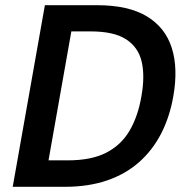

<svg xmlns="http://www.w3.org/2000/svg" viewBox="-20 -720 721 740"><path d="M29 0 153 -700H353Q475 -700 546 -657Q617 -614 642 -535.5Q667 -457 648 -349Q634 -269 601 -205Q568 -141 516 -95Q464 -49 392.5 -24.5Q321 0 229 0ZM167 -102H242Q332 -102 389.5 -131.5Q447 -161 479.5 -216.5Q512 -272 525 -349Q539 -427 526 -482.5Q513 -538 466 -568.5Q419 -599 329 -599H255Z"/></svg>

Font: DM Sans 9pt SemiBold
Style: Italic
Weight: 600
Italic angle: -10°
Version: Version 4.004;gftools[0.9.30]